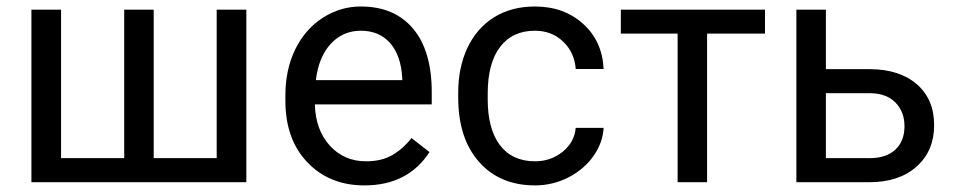

<svg xmlns="http://www.w3.org/2000/svg" viewBox="-20 -558 2925 588"><path d="M167 -528.3V-73.7H360.4V-528.3H450.7V-73.7H643.6V-528.3H734.4V0H76.2V-528.3Z M1096.2 9.8Q988.8 9.8 921.4 -60.8Q854 -131.3 854 -249.5V-266.1Q854 -344.7 884 -406.5Q914.1 -468.3 968 -503.2Q1022 -538.1 1085 -538.1Q1188 -538.1 1245.1 -470.2Q1302.2 -402.3 1302.2 -275.9V-238.3H944.3Q946.3 -160.2 990 -112.1Q1033.7 -64 1101.1 -64Q1148.9 -64 1182.1 -83.5Q1215.3 -103 1240.2 -135.3L1295.4 -92.3Q1229 9.8 1096.2 9.8ZM1085 -463.9Q1030.3 -463.9 993.2 -424.1Q956.1 -384.3 947.3 -312.5H1211.9V-319.3Q1208 -388.2 1174.8 -426Q1141.6 -463.9 1085 -463.9Z M1618.7 -64Q1667 -64 1703.1 -93.3Q1739.3 -122.6 1743.2 -166.5H1828.6Q1826.2 -121.1 1797.4 -80.1Q1768.6 -39.1 1720.5 -14.6Q1672.4 9.8 1618.7 9.8Q1510.7 9.8 1447 -62.3Q1383.3 -134.3 1383.3 -259.3V-274.4Q1383.3 -351.6 1411.6 -411.6Q1439.9 -471.7 1492.9 -504.9Q1545.9 -538.1 1618.2 -538.1Q1707 -538.1 1765.9 -484.9Q1824.7 -431.6 1828.6 -346.7H1743.2Q1739.3 -397.9 1704.3 -430.9Q1669.4 -463.9 1618.2 -463.9Q1549.3 -463.9 1511.5 -414.3Q1473.6 -364.7 1473.6 -271V-253.9Q1473.6 -162.6 1511.2 -113.3Q1548.8 -64 1618.7 -64Z M2322.8 -455.1H2145.5V0H2055.2V-455.1H1881.3V-528.3H2322.8Z M2509.3 -346.2H2646.5Q2736.3 -345.2 2788.6 -299.3Q2840.8 -253.4 2840.8 -174.8Q2840.8 -95.7 2787.1 -47.9Q2733.4 0 2642.6 0H2418.9V-528.3H2509.3ZM2509.3 -272.5V-73.7H2643.6Q2694.3 -73.7 2722.2 -99.9Q2750 -126 2750 -171.4Q2750 -215.3 2722.9 -243.4Q2695.8 -271.5 2647 -272.5Z"/></svg>

Font: Mardoto
Style: Regular
Weight: 400
Designer: Christian Robertson, Vahan Hovhannisyan
Foundry: Google
Version: Version 1.000